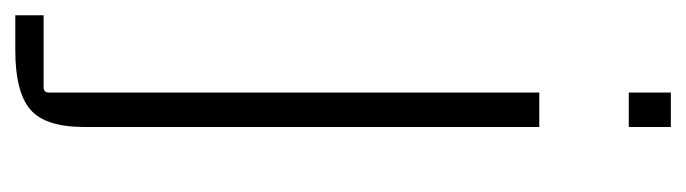

<svg xmlns="http://www.w3.org/2000/svg" viewBox="-374 -359 897 251"><g transform="rotate(90 74.5 -233.5)"><path d="M115 -607H70V-662H115ZM63 158Q70 158 70 151V-490H115V105Q115 156 92 175.5Q69 195 15 195H-31V158Z"/></g></svg>

Font: Gemunu Libre ExtraLight
Style: Regular
Weight: 200
Designer: Puspanada Ekanayake, Sola Matas, Pathum Egodawatta, Kosala Senevirathne
Foundry: mooniak
Version: Version 1.100